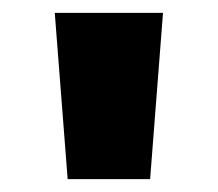

<svg xmlns="http://www.w3.org/2000/svg" viewBox="-20 -734 338 298"><path d="M85 -456 65 -714H233L213 -456Z"/></svg>

Font: Noto Sans Khmer Black
Style: Regular
Weight: 900
Version: Version 2.003